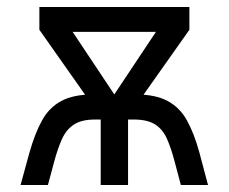

<svg xmlns="http://www.w3.org/2000/svg" viewBox="-20 -531 656 551"><path d="M308 -260 427.5 -439.5H188.5ZM258.5 -210.5 93 -445.5V-511H523.5V-445.5L357.5 -210.5ZM39 0 64.5 -93Q80 -148 100.5 -185.2Q121 -222.5 156 -241.2Q191 -260 248 -260H369Q426 -260 461 -241.2Q496 -222.5 516.5 -185.5Q537 -148.5 552 -94L577 0H499L481 -68Q471 -106 459 -133Q447 -160 425 -174Q403 -188 363.5 -188H347.5V0H269V-188H253Q214 -188 192 -173.5Q170 -159 157.8 -131.8Q145.5 -104.5 135.5 -67L117.5 0Z"/></svg>

Font: Overpass Mono
Style: Regular
Weight: 400
Designer: Delve Withrington, Dave Bailey
Foundry: Delve Fonts LLC
Version: Version 4.000